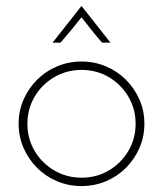

<svg xmlns="http://www.w3.org/2000/svg" viewBox="-20 -608 540 636"><path d="M250 8.3Q206.9 8.3 169.1 -7.6Q131.2 -23.6 102.8 -52.1Q74.3 -80.6 58 -118.1Q41.7 -155.6 41.7 -198.6Q41.7 -241 58 -278.1Q74.3 -315.3 102.8 -343.8Q131.2 -372.2 169.1 -388.2Q206.9 -404.2 250 -404.2Q293.1 -404.2 330.9 -388.2Q368.8 -372.2 397.2 -343.8Q425.7 -315.3 442 -278.1Q458.3 -241 458.3 -197.9Q458.3 -155.6 442 -118.1Q425.7 -80.6 397.2 -52.1Q368.8 -23.6 330.9 -7.6Q293.1 8.3 250 8.3ZM250.7 -19.4Q300 -19.4 340.6 -43.4Q381.2 -67.4 405.2 -108Q429.2 -148.6 429.2 -197.9Q429.2 -247.2 405.2 -287.8Q381.2 -328.5 340.6 -352.4Q300 -376.4 250 -376.4Q200.7 -376.4 159.7 -352.4Q118.8 -328.5 94.8 -287.8Q70.8 -247.2 70.8 -197.9Q70.8 -148.6 94.8 -108Q118.8 -67.4 159.7 -43.4Q200.7 -19.4 250.7 -19.4ZM154.2 -466.7 249.3 -587.5H250.7L345.8 -466.7H318.1Q300 -487.5 283 -508.7Q266 -529.9 250 -550.7Q233.3 -529.9 216 -508.7Q198.6 -487.5 180.6 -466.7Z"/></svg>

Font: Afacad Flux Thin
Style: Regular
Weight: 250
Designer: Kristian Moeller
Foundry: Dicotype
Version: Version 1.100